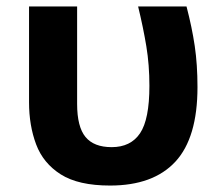

<svg xmlns="http://www.w3.org/2000/svg" viewBox="-20 -566 685 595"><path d="M321 9Q223 9 168.5 -25.5Q114 -60 92 -118.5Q70 -177 70 -249V-546H219V-244Q219 -173 245 -141.5Q271 -110 326 -110Q385 -110 414 -153Q443 -196 443 -300Q443 -365 433.5 -422.5Q424 -480 408 -546H558Q575 -481 583.5 -423.5Q592 -366 592 -296Q592 -139 523.5 -65Q455 9 321 9Z"/></svg>

Font: Noto IKEA Latin
Style: Bold
Weight: 700
Designer: Monotype Design Team
Foundry: Monotype Imaging Inc.
Version: Version 1.0